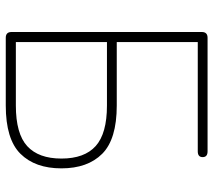

<svg xmlns="http://www.w3.org/2000/svg" viewBox="-57 -683 740 666"><g transform="rotate(90 313.0 -350.0)"><path d="M111 0Q91 0 91 -20V-680Q91 -700 111 -700H505Q525 -700 525 -683Q525 -666 505 -666H126V-385H346Q463 -385 513.5 -334.5Q564 -284 564 -193Q564 -102 513.5 -51Q463 0 346 0ZM126 -35H346Q444 -35 487 -74.5Q530 -114 530 -193Q530 -273 486.5 -312Q443 -351 346 -351H126Z"/></g></svg>

Font: Zen Maru Gothic Light
Style: Regular
Weight: 300
Designer: Yoshimichi Ohira
Foundry: Positype
Version: Version 1.001